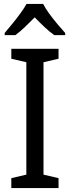

<svg xmlns="http://www.w3.org/2000/svg" viewBox="-20 -964 358 984"><path d="M280 0H38V-51L115 -69V-645L38 -663V-714H280V-663L203 -645V-69L280 -51ZM201 -944Q212 -922 232 -894.5Q252 -867 274 -841Q296 -815 314 -795V-784H258Q234 -801 208.5 -825Q183 -849 158 -875Q132 -849 107 -825Q82 -801 59 -784H4V-795Q22 -816 43.5 -842.5Q65 -869 84.5 -895.5Q104 -922 116 -944Z"/></svg>

Font: Noto Sans Sinhala SemiCondensed
Style: Regular
Weight: 400
Width: 4
Designer: Jelle Bosma - Monotype Design Team
Foundry: Monotype Imaging Inc.
Version: Version 2.006; ttfautohint (v1.8.4.7-5d5b)